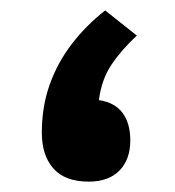

<svg xmlns="http://www.w3.org/2000/svg" viewBox="-20 -350 338 370"><path d="M243.7 -281.4 182.7 -329.9Q146.2 -301.4 118.7 -265.7Q91.2 -230 75.9 -187.4Q60.6 -144.7 60.6 -94.3Q60.6 -50.6 82.9 -25.3Q105.2 0 151.1 0Q189.3 0 210.2 -21.3Q231.1 -42.6 231.1 -79.7Q231.1 -112.3 216.2 -132.4Q201.3 -152.5 170.6 -157.1Q175.6 -196.6 194.8 -225.3Q214.1 -254.1 243.7 -281.4Z"/></svg>

Font: Vazirmatn RD NL
Style: Regular
Weight: 400
Designer: Saber Rastikerdar
Foundry: Saber Rastikerdar
Version: Version 32.101